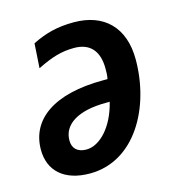

<svg xmlns="http://www.w3.org/2000/svg" viewBox="-89 -630 665 718"><g transform="rotate(-15 243.5 -271.0)"><path d="M173 10C347 10 448 -171 448 -358C448 -483 376 -552 260 -552C195 -552 148 -539 98 -514L92 -419C148 -447 187 -459 236 -459C298 -459 330 -422 330 -354C330 -341 330 -328 327 -314H311C117 -314 18 -239 18 -123C18 -42 73 10 173 10ZM183 -80C149 -80 130 -98 130 -129C130 -190 188 -230 300 -230H313C291 -139 236 -80 183 -80Z"/></g></svg>

Font: Noto Sans SemiCondensed SemiBold
Style: Italic
Weight: 600
Width: 4
Italic angle: -12°
Designer: Monotype Design Team
Foundry: Monotype Imaging Inc.
Version: Version 2.013